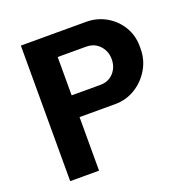

<svg xmlns="http://www.w3.org/2000/svg" viewBox="-124 -800 884 913"><g transform="rotate(-20 318.0 -343.0)"><path d="M78 0V-686H408Q463 -686 508.5 -660Q554 -634 581 -589.5Q608 -545 608 -490V-476Q608 -421 580 -374Q552 -327 506 -299Q460 -271 404 -271H224V0ZM224 -381H370Q397 -381 417.5 -393.5Q438 -406 450 -428Q462 -450 462 -478Q462 -518 436 -546.5Q410 -575 367 -575H224Z"/></g></svg>

Font: Chivo SemiBold
Style: Regular
Weight: 600
Designer: Hector Gatti
Foundry: Omnibus-Type
Version: Version 2.002